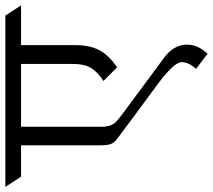

<svg xmlns="http://www.w3.org/2000/svg" viewBox="-120 -656 813 734"><g transform="rotate(-90 287.0 -288.5)"><path d="M482 -615V-408Q482 -351 462 -314.5Q442 -278 397 -248L345 -300Q380 -323 395 -348Q410 -373 410 -415V-615H170V-300Q170 -293 172 -286Q174 -279 174.5 -275Q175 -271 179 -265Q183 -259 184.5 -256.5Q186 -254 193 -248Q200 -242 202.5 -240Q205 -238 215 -230.5Q225 -223 230 -219L430 -71Q484 -33 484 20Q484 61 449 98L391 54Q417 26 417 -1.5Q417 -29 335 -91Q172 -211 122 -249Q107 -261 103 -274.5Q99 -288 99 -315V-615H-21L-60 -675H595L634 -615Z"/></g></svg>

Font: Halant
Style: Regular
Weight: 400
Designer: Hitesh Malaviya (Devanagari), Satya Rajpurohit (Latin)
Foundry: Indian Type Foundry
Version: Version 1.100;PS 1.0;hotconv 1.0.78;makeotf.lib2.5.61930; tt